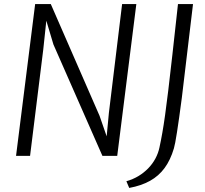

<svg xmlns="http://www.w3.org/2000/svg" viewBox="-20 -767 1010 945"><path d="M128 0H59L153 -747H230L470 -197L505 -96L516 -212L581 -747H651L557 0H484L243 -548L208 -665L193 -524ZM616 158 602 125Q634 116 661 99.8Q688 83.5 709.2 61.8Q730.5 40 744.8 13.5Q759 -13 765 -42Q772.5 -76.5 779 -113.5Q785.5 -150.5 792.5 -200.2Q799.5 -250 808.2 -322.2Q817 -394.5 828.5 -498Q840 -601.5 856 -747H930L875 -286Q861 -179 851.2 -116.8Q841.5 -54.5 836 -37Q819 20.5 790.2 59.8Q761.5 99 718.5 123Q675.5 147 616 158Z"/></svg>

Font: Merriweather Sans Variable Regular
Style: Italic
Weight: 300
Italic angle: -8°
Designer: Eben Sorkin
Foundry: Eben Sorkin
Version: Version 2.001